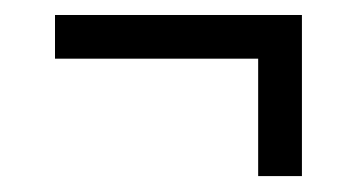

<svg xmlns="http://www.w3.org/2000/svg" viewBox="-20 -497 467 251"><path d="M317.5 -266.8V-420.3H51.9V-477.4H374.7V-266.8Z"/></svg>

Font: Big Shoulders Stencil Display SC Thin
Style: Regular
Weight: 100
Designer: Patric King
Foundry: XO Type Co
Version: Version 2.001